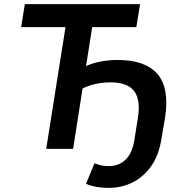

<svg xmlns="http://www.w3.org/2000/svg" viewBox="-20 -725 895 935"><path d="M508 190Q477 190 449 185Q421 180 399 170L440 70Q457 77 473.5 80.5Q490 84 510 84Q559 84 592 52Q625 20 635 -47L651 -148Q666 -237 634 -280.5Q602 -324 517 -324Q494 -324 469 -320.5Q444 -317 421.5 -310Q399 -303 382 -294L336 0H205L299 -593H83L101 -705H662L644 -593H429L399 -403Q417 -412 442 -419Q467 -426 496 -429.5Q525 -433 552 -433Q620 -433 668.5 -416Q717 -399 746.5 -365Q776 -331 785.5 -278Q795 -225 784 -153L766 -48Q754 29 718 81.5Q682 134 628 162Q574 190 508 190Z"/></svg>

Font: Nunito Sans 7pt SemiCondensed
Style: Bold Italic
Weight: 700
Width: 4
Italic angle: -9°
Designer: Vernon Adams
Foundry: Vernon Adams
Version: Version 3.101;gftools[0.9.27]